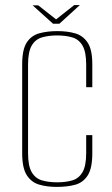

<svg xmlns="http://www.w3.org/2000/svg" viewBox="-20 -721 441 753"><path d="M203 12Q164 12 133.5 3Q103 -6 85 -34Q67 -62 67 -120V-469Q67 -527 85 -554.5Q103 -582 134.5 -590.5Q166 -599 205 -599Q245 -599 275.5 -590Q306 -581 324 -553.5Q342 -526 342 -469V-379H318V-467Q318 -518 303.5 -542.5Q289 -567 263 -574.5Q237 -582 204 -582Q171 -582 145 -574.5Q119 -567 104.5 -542.5Q90 -518 90 -467V-121Q90 -70 104.5 -45.5Q119 -21 145 -13.5Q171 -6 204 -6Q238 -6 263.5 -13.5Q289 -21 303.5 -45.5Q318 -70 318 -121V-191H342V-120Q342 -61 324 -33Q306 -5 275 3.5Q244 12 203 12ZM188 -628 108 -700H130L200 -645L271 -701H293L213 -628Z"/></svg>

Font: Alumni Sans Thin Thin
Style: Regular
Weight: 250
Version: Version 1.018